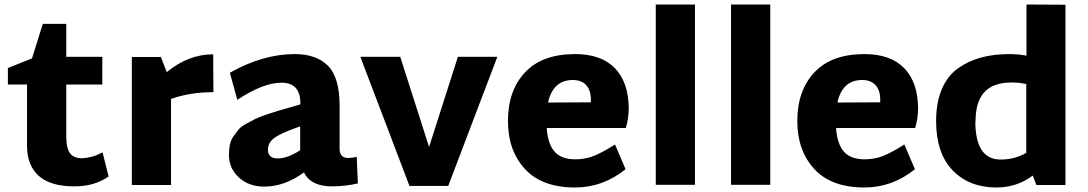

<svg xmlns="http://www.w3.org/2000/svg" viewBox="-20 -820 4829 852"><path d="M435 -144 462 -37Q400 7 310 7Q204 7 152 -39.5Q100 -86 100 -173V-445H15V-518L122 -561L170 -714H274V-568H434V-445H274V-215Q274 -161 291.5 -139Q309 -117 345 -118Q391 -120 435 -144Z M926 -579 927 -411Q823 -411 739 -381V1H565V-567H694L720 -500Q816 -579 926 -579Z M1563 -124 1568 -6Q1515 6 1460 7Q1360 9 1329 -55Q1243 8 1153 8Q1084 8 1040 -32.5Q996 -73 996 -132Q996 -157 1000 -177.5Q1004 -198 1016 -215Q1028 -232 1038.5 -245Q1049 -258 1072 -270.5Q1095 -283 1111.5 -291.5Q1128 -300 1162 -311.5Q1196 -323 1218 -329.5Q1240 -336 1283 -348L1313 -357V-361Q1313 -453 1229 -453Q1148 -453 1033 -377L1000 -497Q1146 -580 1288 -580Q1384 -580 1435.5 -528Q1487 -476 1487 -350V-160Q1487 -119 1525 -119Q1544 -119 1563 -124ZM1169 -155Q1169 -117 1213 -117Q1255 -117 1312 -153V-259L1297 -254Q1222 -227 1195.5 -206.5Q1169 -186 1169 -155Z M2012 -568H2187L1969 5H1797L1579 -568H1756L1884 -168Z M2406 -252Q2411 -181 2441 -147Q2471 -113 2533 -113Q2579 -113 2618.5 -129.5Q2658 -146 2709 -179L2756 -69Q2655 12 2532 12Q2385 12 2309.5 -70Q2234 -152 2234 -283Q2234 -418 2310 -499Q2386 -580 2532 -580Q2648 -580 2708.5 -517.5Q2769 -455 2770 -340Q2770 -295 2757 -252ZM2412 -365 2602 -366V-381Q2601 -422 2580 -443.5Q2559 -465 2522 -465Q2434 -465 2412 -365Z M2890 0V-800H3064V0Z M3224 0V-800H3398V0Z M3690 -252Q3695 -181 3725 -147Q3755 -113 3817 -113Q3863 -113 3902.5 -129.5Q3942 -146 3993 -179L4040 -69Q3939 12 3816 12Q3669 12 3593.5 -70Q3518 -152 3518 -283Q3518 -418 3594 -499Q3670 -580 3816 -580Q3932 -580 3992.5 -517.5Q4053 -455 4054 -340Q4054 -295 4041 -252ZM3696 -365 3886 -366V-381Q3885 -422 3864 -443.5Q3843 -465 3806 -465Q3718 -465 3696 -365Z M4535 -800 4708 -799V1H4579L4563 -41Q4492 12 4402 12Q4281 12 4207.5 -64Q4134 -140 4134 -283Q4134 -364 4159 -423.5Q4184 -483 4230 -516Q4276 -549 4332.5 -564.5Q4389 -580 4460 -580Q4498 -580 4535 -573ZM4309 -282H4308Q4308 -112 4420 -112Q4484 -112 4534 -142V-447Q4501 -454 4470 -454Q4388 -454 4348.5 -411.5Q4309 -369 4309 -282Z"/></svg>

Font: Martel Sans Heavy
Style: Regular
Weight: 900
Designer: Dan Reynolds and Mathieu Réguer
Foundry: Dan Reynolds and Mathieu Réguer
Version: Version 1.001;PS 001.001;hotconv 1.0.70;makeotf.lib2.5.58329